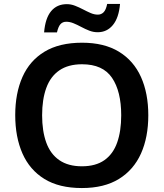

<svg xmlns="http://www.w3.org/2000/svg" viewBox="-20 -941 827 971"><path d="M394 10Q279 10 204.5 -36Q130 -82 93.5 -165Q57 -248 57 -359Q57 -469 93.5 -551.5Q130 -634 205 -679.5Q280 -725 395 -725Q507 -725 581.5 -679.5Q656 -634 693 -551.5Q730 -469 730 -358Q730 -247 693 -164.5Q656 -82 581.5 -36Q507 10 394 10ZM394 -100Q464 -100 508 -131Q552 -162 572.5 -220Q593 -278 593 -358Q593 -479 546.5 -547.5Q500 -616 395 -616Q325 -616 280 -585Q235 -554 214 -496Q193 -438 193 -358Q193 -278 214 -220Q235 -162 280 -131Q325 -100 394 -100ZM203 -777Q209 -849 238.5 -884.5Q268 -920 318 -920Q339 -920 359.5 -912Q380 -904 400 -893.5Q420 -883 438.5 -875Q457 -867 475 -867Q492 -867 504 -879Q516 -891 522 -921H587Q581 -851 551 -814.5Q521 -778 474 -778Q452 -778 431.5 -786Q411 -794 390.5 -805Q370 -816 351.5 -823.5Q333 -831 315 -831Q297 -831 286 -819Q275 -807 268 -777Z"/></svg>

Font: Noto Sans Symbols SemiBold
Style: Regular
Weight: 600
Version: Version 2.002